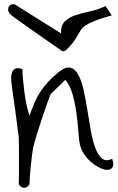

<svg xmlns="http://www.w3.org/2000/svg" viewBox="-20 -884 554 905"><path d="M68.4 -16.6Q69.3 -29.3 69.3 -60.5V-193.4Q69.3 -224.6 68.4 -237.3Q67.4 -243.2 64.9 -262.7Q62.5 -282.2 59.1 -308.6Q55.7 -335 51.8 -364.3Q47.9 -393.6 43.9 -419.9Q40 -446.3 37.6 -465.8Q35.2 -485.4 34.2 -492.2Q32.2 -505.9 32.7 -520.5Q33.2 -535.2 38.1 -545.9Q43 -556.6 53.7 -561Q64.5 -565.4 85 -558.6Q85.9 -538.1 88.4 -510.3Q90.8 -482.4 94.7 -452.1Q98.6 -421.9 104.5 -392.6Q110.4 -363.3 119.1 -338.9Q131.8 -375 144 -402.8Q156.2 -430.7 171.9 -454.1Q187.5 -477.5 207 -498.5Q226.6 -519.5 253.9 -542Q288.1 -570.3 311 -564.9Q334 -559.6 349.1 -531.7Q364.3 -503.9 374 -460Q383.8 -416 391.6 -366.7Q399.4 -317.4 407.7 -270Q416 -222.7 428.7 -188Q441.4 -153.3 460.4 -137.2Q479.5 -121.1 508.8 -135.7Q517.6 -109.4 511.2 -97.2Q504.9 -85 489.7 -83.5Q474.6 -82 454.1 -91.3Q433.6 -100.6 413.6 -116.7Q393.6 -132.8 377.9 -155.3Q362.3 -177.7 356.4 -203.1Q352.5 -220.7 349.6 -260.7Q346.7 -300.8 340.8 -346.7Q335 -392.6 322.8 -437Q310.5 -481.4 288.1 -507.8L219.7 -441.4Q216.8 -437.5 205.6 -406.2Q194.3 -375 180.7 -334.5Q167 -293.9 154.3 -252.4Q141.6 -210.9 135.7 -185.5Q133.8 -176.8 130.9 -152.8Q127.9 -128.9 125 -101.6Q122.1 -74.2 120.6 -50.3Q119.1 -26.4 119.1 -16.6Q110.4 1 93.8 1Q77.1 1 68.4 -16.6ZM477.5 -855.5 506.8 -811.5Q457 -797.9 428.7 -786.6Q400.4 -775.4 384.8 -765.1Q369.1 -754.9 361.8 -743.7Q354.5 -732.4 346.7 -718.8Q338.9 -705.1 326.7 -687.5Q314.5 -669.9 290 -646.5Q288.1 -644.5 281.2 -643.1Q274.4 -641.6 272.5 -643.6Q200.2 -693.4 153.8 -726.1Q107.4 -758.8 80.1 -778.3Q52.7 -797.9 41 -806.6Q29.3 -815.4 25.9 -818.8Q22.5 -822.3 23.4 -822.3Q24.4 -822.3 23.4 -824.2Q19.5 -828.1 18.6 -835.4Q17.6 -842.8 20 -849.6Q22.5 -856.4 29.3 -860.8Q36.1 -865.2 49.8 -863.3L267.6 -726.6Q266.6 -764.6 285.6 -783.2Q304.7 -801.8 335 -812Q365.2 -822.3 402.8 -830.1Q440.4 -837.9 477.5 -855.5Z"/></svg>

Font: Over the Rainbow
Style: Regular
Weight: 400
Designer: Kimberly Geswein
Foundry: Kimberly Geswein
Version: Version 1.002 2010